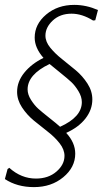

<svg xmlns="http://www.w3.org/2000/svg" viewBox="-29 -663 437 786"><path d="M275 -643Q324 -643 372 -622L361 -580L352 -579Q307 -607 264 -607Q217 -607 187 -579Q157 -551 157 -517Q157 -492 177 -467.5Q197 -443 225 -421Q253 -399 281 -375.5Q309 -352 329 -321Q349 -290 349 -256Q349 -214 321 -178Q293 -142 242 -119Q279 -79 279 -34Q279 22 230 62.5Q181 103 110 103Q41 103 -9 70L2 29L9 24Q58 68 118 68Q169 68 202 39.5Q235 11 235 -25Q235 -51 215 -76.5Q195 -102 166.5 -124Q138 -146 109.5 -169.5Q81 -193 61 -223.5Q41 -254 41 -287Q41 -329 70.5 -365.5Q100 -402 149 -426Q113 -467 113 -509Q113 -564 160 -603.5Q207 -643 275 -643ZM84 -297Q84 -276 98 -254Q112 -232 127.5 -218Q143 -204 173.5 -180Q204 -156 217 -144Q306 -184 306 -245Q306 -267 292 -290Q278 -313 263 -327Q248 -341 217.5 -365.5Q187 -390 174 -401Q84 -358 84 -297Z"/></svg>

Font: Alegreya Sans Light
Style: Italic
Weight: 300
Italic angle: -7°
Designer: Juan Pablo del Peral
Foundry: Huerta Tipografica
Version: Version 2.007